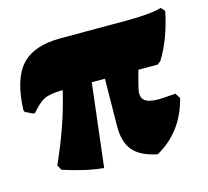

<svg xmlns="http://www.w3.org/2000/svg" viewBox="-81 -574 733 676"><g transform="rotate(-15 285.5 -236.5)"><path d="M407 -213Q407 -193 421.5 -184Q436 -175 470 -175Q482 -175 530 -179L542 -160Q513 -44 415 11Q354 -1 327.5 -32.5Q301 -64 302 -123L304 -294H256L220 9Q156 3 73 -24L63 -43Q121 -170 150 -294Q103 -293 82.5 -283Q62 -273 35 -241H28L1 -254L-2 -261Q2 -373 47 -422.5Q92 -472 190 -472H425Q519 -472 558 -484L571 -470Q550 -369 508 -303L496 -294H426L414 -250Q407 -224 407 -213Z"/></g></svg>

Font: Alegreya SC Black
Style: Regular
Weight: 900
Designer: Juan Pablo del Peral
Foundry: Huerta Tipografica
Version: Version 2.007; ttfautohint (v1.6)